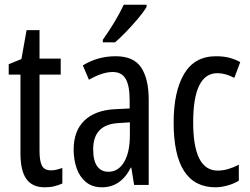

<svg xmlns="http://www.w3.org/2000/svg" viewBox="-20 -786 1062 816"><path d="M197 -62Q209 -62 221 -65Q233 -68 245 -72V-6Q229 1 211 5.5Q193 10 170 10Q117 10 92 -25.5Q67 -61 67 -133V-469H17V-513L71 -535L93 -658H148V-537H238V-469H148V-143Q148 -103 158 -82.5Q168 -62 197 -62Z M472 -547Q548 -547 580 -499Q612 -451 612 -362V0H550L538 -74H536Q494 10 413 10Q372 10 345 -12.5Q318 -35 305.5 -71.5Q293 -108 293 -150Q293 -230 339 -274Q385 -318 470 -322L531 -325V-360Q531 -422 514 -451Q497 -480 459 -480Q415 -480 358 -447L332 -508Q395 -547 472 -547ZM484 -263Q376 -257 376 -152Q376 -103 393 -79.5Q410 -56 441 -56Q483 -56 507.5 -97.5Q532 -139 532 -212V-266ZM603 -757Q591 -736 567 -707.5Q543 -679 516.5 -651.5Q490 -624 469 -606H417V-617Q475 -699 506 -766H603Z M896 10Q718 10 718 -265Q718 -397 762.5 -472Q807 -547 898 -547Q930 -547 955 -540.5Q980 -534 1001 -522L976 -455Q938 -475 904 -475Q801 -475 801 -266Q801 -61 905 -61Q927 -61 949.5 -67.5Q972 -74 995 -86V-18Q974 -5 946.5 2.5Q919 10 896 10Z"/></svg>

Font: Noto Sans Myanmar ExtraCondensed
Style: Regular
Weight: 400
Width: 2
Designer: Monotype Design Team
Foundry: Monotype Imaging Inc.
Version: Version 2.107; ttfautohint (v1.8.4.7-5d5b)